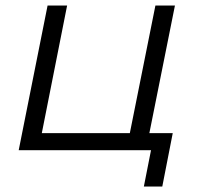

<svg xmlns="http://www.w3.org/2000/svg" viewBox="-20 -546 723 698"><path d="M523 -62H608L570 132H503L529 0H48L153 -526H224L132 -62H452L545 -526H616Z"/></svg>

Font: Montserrat Alternates
Style: Italic
Weight: 400
Italic angle: -11.3°
Designer: Julieta Ulanovsky
Foundry: Julieta Ulanovsky
Version: Version 7.200